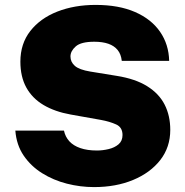

<svg xmlns="http://www.w3.org/2000/svg" viewBox="-20 -752 752 782"><path d="M363 10Q307 10 252.2 -4Q197.5 -18 151.8 -46.5Q106 -75 76.5 -118.2Q47 -161.5 42.5 -220H240.5Q246 -194.5 262.5 -176.5Q279 -158.5 307.2 -148.8Q335.5 -139 375 -139Q398.5 -139 422.5 -144.8Q446.5 -150.5 462.8 -164.2Q479 -178 479 -202Q479 -233.5 453 -245.2Q427 -257 391.5 -263.5L268 -285.5Q203.5 -297 157.5 -324.2Q111.5 -351.5 87.2 -395.5Q63 -439.5 63 -501Q63 -574 103.5 -625.8Q144 -677.5 213.5 -704.8Q283 -732 369.5 -732Q464 -732 530.2 -703Q596.5 -674 632 -622.5Q667.5 -571 669 -504H476Q473 -531.5 459 -548.5Q445 -565.5 421.2 -573.8Q397.5 -582 364 -582Q310 -582 288.5 -563Q267 -544 267 -522Q267 -499.5 284.8 -483.8Q302.5 -468 348 -460.5L455.5 -443Q531 -431 579.2 -401Q627.5 -371 650.5 -326Q673.5 -281 673.5 -223Q673.5 -152.5 632.8 -100.2Q592 -48 522 -19Q452 10 363 10Z"/></svg>

Font: Public Sans Thin Black
Style: Regular
Weight: 900
Version: Version 2.001